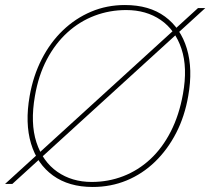

<svg xmlns="http://www.w3.org/2000/svg" viewBox="-39 -732 837 764"><path d="M-19 0 749 -700H778L10 0ZM330 12Q235 12 172 -33.5Q109 -79 84.5 -160.5Q60 -242 79 -350Q93 -430 127 -496.5Q161 -563 211 -611Q261 -659 323.5 -685.5Q386 -712 458 -712Q555 -712 617.5 -666Q680 -620 704.5 -538.5Q729 -457 710 -350Q696 -269 662 -203Q628 -137 578 -88.5Q528 -40 465 -14Q402 12 330 12ZM326 -8Q392 -8 451.5 -31Q511 -54 559 -98.5Q607 -143 640.5 -208.5Q674 -274 689 -358Q708 -463 683 -538Q658 -613 600.5 -652.5Q543 -692 463 -692Q397 -692 337.5 -669.5Q278 -647 229.5 -603Q181 -559 147.5 -495.5Q114 -432 100 -350Q81 -242 106 -165.5Q131 -89 189 -48.5Q247 -8 326 -8Z"/></svg>

Font: DM Sans 9pt Thin
Style: Italic
Weight: 250
Italic angle: -10°
Version: Version 4.004;gftools[0.9.30]